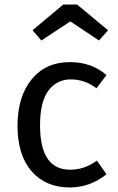

<svg xmlns="http://www.w3.org/2000/svg" viewBox="-20 -812 518 844"><path d="M287 12Q181 12 119 -59Q57 -130 57 -259Q57 -387 119 -463Q181 -539 287 -539Q383 -539 448 -482L404 -424Q353 -463 291 -463Q230 -463 193 -414Q156 -365 156 -261Q156 -66 288 -66Q352 -66 406 -106L448 -46Q376 12 287 12ZM415 -634 289 -718 162 -634 123 -679 258 -792H319L455 -679Z"/></svg>

Font: Trujillo
Style: Regular
Weight: 400
Designer: Fira Sans original fonts by bBox Type GmbH, Carrois Corporate GbR, & Edenspiekermann AG / Changes by Cristiano Sobral
Foundry: Fira Sans original fonts by bBox Type GmbH, Carrois Corporate GbR, & Edenspiekermann AG / Changes by Cristiano Sobral
Version: Version 4.301;October 17, 2021;FontCreator 14.0.0.2814 64-bi